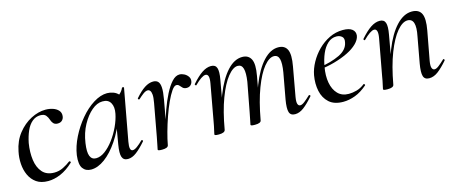

<svg xmlns="http://www.w3.org/2000/svg" viewBox="-34 -766 2691 1135"><g transform="rotate(-15 1311.0 -198.0)"><path d="M158 13Q114 13 86.5 -6.5Q59 -26 44.5 -57.5Q30 -89 27.5 -127Q25 -165 33 -202Q45 -264 80 -308Q115 -352 160.5 -375.5Q206 -399 250 -399Q274 -399 295 -392Q316 -385 328.5 -371Q341 -357 339 -337Q338 -322 328 -311.5Q318 -301 300 -301Q282 -301 273 -312Q264 -323 260 -337Q256 -350 246 -362.5Q236 -375 212 -375Q184 -375 162 -356.5Q140 -338 126 -306Q112 -274 104 -234Q95 -179 101.5 -131.5Q108 -84 133.5 -55Q159 -26 206 -26Q235 -26 261 -39Q287 -52 306 -67Q309 -69 313 -65Q317 -61 314 -58Q275 -21 235 -4Q195 13 158 13Z M421 13Q388 13 370.5 -11Q353 -35 360 -91Q368 -144 395 -198Q422 -252 460.5 -298Q499 -344 543 -371.5Q587 -399 627 -399Q646 -399 665 -392Q684 -385 697.5 -369.5Q711 -354 713 -328L665 -357Q679 -359 696 -373.5Q713 -388 721 -407Q723 -410 728.5 -408.5Q734 -407 733 -405L675 -89Q665 -34 688 -34Q699 -34 715.5 -46Q732 -58 751 -77Q754 -80 758 -76Q762 -72 759 -69Q727 -32 700 -11.5Q673 9 647 9Q620 9 612 -13.5Q604 -36 613 -89L637 -229L655 -246Q628 -168 588.5 -109.5Q549 -51 505.5 -19Q462 13 421 13ZM466 -44Q493 -44 521 -64.5Q549 -85 574.5 -119Q600 -153 618.5 -193Q637 -233 644 -269Q652 -309 637.5 -334.5Q623 -360 588 -359Q555 -359 522 -331Q489 -303 463 -255.5Q437 -208 428 -147Q420 -93 430 -68.5Q440 -44 466 -44Z M895 -9 885 -10Q894 -57 908 -110Q922 -163 940 -213.5Q958 -264 979 -305Q1000 -346 1022.5 -370.5Q1045 -395 1069 -395Q1083 -395 1097.5 -387.5Q1112 -380 1121 -367Q1130 -354 1127 -338Q1125 -325 1115.5 -316Q1106 -307 1091 -307Q1076 -307 1067.5 -315Q1059 -323 1052.5 -331Q1046 -339 1035 -339Q1022 -339 1006 -316Q990 -293 973 -256Q956 -219 940.5 -174.5Q925 -130 913 -86.5Q901 -43 895 -9ZM856 8Q840 8 835 6Q830 4 830 1Q830 -2 835.5 -26Q841 -50 845 -74L881 -271Q887 -304 885.5 -321Q884 -338 878 -345.5Q872 -353 863 -353Q851 -353 835.5 -341.5Q820 -330 804 -315Q801 -312 797 -316Q793 -320 796 -323Q828 -360 855 -377.5Q882 -395 908 -395Q927 -395 937.5 -384Q948 -373 949.5 -347Q951 -321 943 -276L895 -9Q892 8 856 8Z M1670 9Q1642 9 1635 -14Q1628 -37 1637 -89L1666 -248Q1675 -302 1668 -328.5Q1661 -355 1636 -355Q1607 -355 1574.5 -315.5Q1542 -276 1512.5 -198.5Q1483 -121 1463 -9L1449 -10Q1469 -128 1503.5 -216Q1538 -304 1582 -351.5Q1626 -399 1674 -399Q1714 -399 1728.5 -368Q1743 -337 1730 -267L1698 -89Q1693 -59 1697.5 -46.5Q1702 -34 1713 -34Q1724 -34 1739.5 -46Q1755 -58 1775 -77Q1779 -81 1783 -77Q1787 -73 1783 -69Q1751 -32 1724 -11.5Q1697 9 1670 9ZM1203 8Q1187 8 1182 6Q1177 4 1177 1Q1177 -2 1182.5 -24.5Q1188 -47 1192 -71L1233 -297Q1243 -353 1217 -353Q1206 -353 1189 -341.5Q1172 -330 1151 -309Q1148 -305 1144 -309.5Q1140 -314 1143 -317Q1178 -357 1206.5 -376Q1235 -395 1262 -395Q1289 -395 1296.5 -373Q1304 -351 1295 -302L1243 -9Q1239 8 1203 8ZM1424 8Q1408 8 1403 6Q1398 4 1398 1Q1398 -2 1403.5 -26Q1409 -50 1413 -74L1446 -249Q1454 -303 1446.5 -329Q1439 -355 1415 -355Q1386 -355 1353 -314Q1320 -273 1291 -196Q1262 -119 1243 -9L1228 -10Q1248 -127 1282.5 -214.5Q1317 -302 1361 -350.5Q1405 -399 1454 -399Q1492 -399 1507.5 -368.5Q1523 -338 1510 -268L1463 -9Q1461 8 1424 8Z M1964 12Q1909 12 1878 -16Q1847 -44 1837.5 -89Q1828 -134 1837 -185Q1844 -223 1865 -261Q1886 -299 1917 -330Q1948 -361 1987 -380Q2026 -399 2070 -399Q2108 -399 2126.5 -384.5Q2145 -370 2142 -345Q2138 -321 2114.5 -298Q2091 -275 2054 -257Q2017 -239 1971 -226Q1925 -213 1877 -208L1879 -221Q1954 -232 2005 -256.5Q2056 -281 2064 -324Q2070 -349 2056.5 -360.5Q2043 -372 2023 -372Q1993 -372 1970 -351Q1947 -330 1932 -295Q1917 -260 1910 -218Q1900 -164 1908 -120.5Q1916 -77 1941 -51Q1966 -25 2008 -25Q2031 -25 2056.5 -32Q2082 -39 2106 -58Q2108 -60 2111.5 -56Q2115 -52 2113 -49Q2075 -16 2037.5 -2Q2000 12 1964 12Z M2491 9Q2463 9 2456 -14Q2449 -37 2458 -89L2487 -248Q2509 -355 2454 -355Q2423 -355 2389 -314.5Q2355 -274 2325 -197Q2295 -120 2275 -9L2261 -10Q2282 -127 2316.5 -214.5Q2351 -302 2396.5 -350.5Q2442 -399 2492 -399Q2535 -399 2550 -368Q2565 -337 2552 -267L2519 -89Q2514 -59 2519 -46.5Q2524 -34 2535 -34Q2546 -34 2561.5 -46Q2577 -58 2597 -77Q2600 -81 2604 -77Q2608 -73 2605 -69Q2573 -32 2546 -11.5Q2519 9 2491 9ZM2236 8Q2220 8 2214.5 6Q2209 4 2209 1Q2209 -2 2214.5 -25Q2220 -48 2224 -74L2265 -297Q2275 -353 2249 -353Q2238 -353 2221 -341.5Q2204 -330 2183 -309Q2180 -305 2176 -309.5Q2172 -314 2175 -317Q2210 -357 2238.5 -376Q2267 -395 2294 -395Q2321 -395 2328.5 -373Q2336 -351 2327 -302L2275 -9Q2272 8 2236 8Z"/></g></svg>

Font: Cormorant Infant Light Medium
Style: Italic
Weight: 500
Italic angle: -10°
Version: Version 4.001